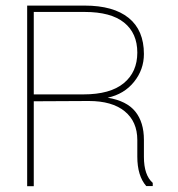

<svg xmlns="http://www.w3.org/2000/svg" viewBox="-20 -658 629 680"><path d="M99.6 1.5H76.2V-638.2H279.8Q381.8 -638.2 435.8 -594.5Q489.7 -550.8 489.7 -466.8Q489.7 -411.6 454.8 -368.2Q419.9 -324.7 361.3 -312Q428.7 -300.8 459.2 -262.9Q489.7 -225.1 489.7 -162.6V-102.5Q489.7 -37.6 521 -10.3V1H498Q466.3 -35.2 466.3 -103.5V-162.1Q466.3 -227.5 421.6 -263.9Q377 -300.3 294.4 -300.3L99.6 -299.3ZM99.6 -615.7V-323.7H275.4Q370.1 -323.7 418.2 -363.3Q466.3 -402.8 466.3 -471.7Q466.3 -540.5 419.4 -578.1Q372.6 -615.7 279.8 -615.7Z"/></svg>

Font: Yantramanav Thin
Style: Regular
Weight: 250
Version: Version 1.001;PS 1.0;hotconv 1.0.72;makeotf.lib2.5.5900; ttf